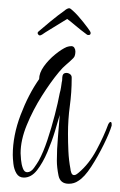

<svg xmlns="http://www.w3.org/2000/svg" viewBox="-20 -430 291 466"><path d="M147 16Q126 16 122 -4Q118 -24 118 -40Q118 -68 120.5 -95.5Q123 -123 125 -151Q121 -137 113.5 -112Q106 -87 95 -61Q84 -35 70 -17Q56 1 38 1Q26 1 20 -9Q14 -19 12.5 -32.5Q11 -46 11 -54Q11 -101 30 -151Q49 -201 75 -238Q75 -253 86.5 -269Q98 -285 114 -298Q130 -311 142 -316Q148 -318 153 -318Q158 -318 160.5 -314Q163 -310 163 -305Q163 -301 162 -296.5Q161 -292 158 -289Q149 -280 140.5 -273Q132 -266 123 -255Q103 -231 81.5 -197Q60 -163 45 -126.5Q30 -90 30 -58Q30 -54 31 -42.5Q32 -31 35.5 -21.5Q39 -12 46 -12Q55 -12 62.5 -22.5Q70 -33 74 -40Q85 -60 95 -90Q105 -120 113 -151Q121 -182 125 -204Q127 -211 128 -217.5Q129 -224 130 -231Q131 -234 131 -238.5Q131 -243 132 -247Q134 -253 141 -253Q146 -253 150 -250Q154 -247 154 -242V-240Q154 -206 149.5 -173Q145 -140 145 -105Q145 -85 146 -63Q147 -41 151 -20Q151 -17 153 -11Q155 -5 160 -5Q163 -5 166.5 -7.5Q170 -10 171 -11Q196 -32 214 -65.5Q232 -99 243 -129Q246 -134 248 -134Q251 -134 251 -129V-125Q246 -108 232 -79.5Q218 -51 201.5 -25.5Q185 0 170 9Q160 16 147 16ZM82 -346Q78 -344 77 -344Q74 -344 72 -347.5Q70 -351 74 -354Q83 -362 102.5 -378Q122 -394 135 -403Q143 -410 148 -410Q151 -410 158 -403Q169 -393 182 -376.5Q195 -360 198 -355Q200 -352 200 -350Q200 -345 195 -345Q192 -345 191 -346Q176 -357 162.5 -368.5Q149 -380 143 -384Q138 -381 126 -373.5Q114 -366 101.5 -358.5Q89 -351 82 -346Z"/></svg>

Font: Sassy Frass
Style: Regular
Weight: 400
Designer: Robert E. Leuschke
Foundry: Robert E. Leuschke
Version: Version 1.010; ttfautohint (v1.8.3)